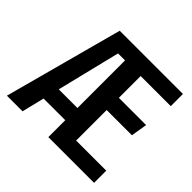

<svg xmlns="http://www.w3.org/2000/svg" viewBox="-154 -783 947 947"><g transform="rotate(45 319.5 -310.0)"><path d="M297 -620H616V-535H406V-383H596L582 -298H406V-85H616V0H297ZM77 -118V-203H321V-118ZM8 0 175 -620H269L117 0ZM194 -535V-620H315V-535Z"/></g></svg>

Font: Smooch Sans
Style: Bold
Weight: 700
Designer: Robert E. Leuschke
Foundry: Robert E. Leuschke
Version: Version 1.010